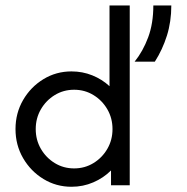

<svg xmlns="http://www.w3.org/2000/svg" viewBox="-20 -687 693 712"><path d="M245.1 5.6Q188.2 5.6 141 -23.3Q93.8 -52.1 65.6 -100.7Q37.5 -149.3 37.5 -208.3Q37.5 -267.4 65.6 -316Q93.8 -364.6 141 -393.4Q188.2 -422.2 245.1 -422.2Q286.1 -422.2 322.2 -407.6Q358.3 -393.1 386.1 -367.4V-666.7H461.1V0H391.7V-54.9Q363.9 -27.1 326 -10.8Q288.2 5.6 245.1 5.6ZM254.9 -62.5Q294.4 -62.5 326.7 -82.3Q359 -102.1 378.1 -135.1Q397.2 -168.1 397.2 -208.3Q397.2 -248.6 378.1 -281.6Q359 -314.6 326.7 -334.4Q294.4 -354.2 254.9 -354.2Q215.3 -354.2 183 -334.4Q150.7 -314.6 131.6 -281.6Q112.5 -248.6 112.5 -208.3Q112.5 -168.1 131.6 -135.1Q150.7 -102.1 183 -82.3Q215.3 -62.5 254.9 -62.5ZM479.2 -458.3Q510.4 -497.2 529.5 -548.6Q548.6 -600 548.6 -666.7H615.3Q615.3 -606.9 599 -554.9Q582.6 -502.8 554.2 -458.3Z"/></svg>

Font: co2trust
Style: Regular
Weight: 400
Designer: Kristian Moeller
Foundry: Dicotype
Version: Version 1.000